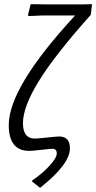

<svg xmlns="http://www.w3.org/2000/svg" viewBox="-20 -721 461 920"><path d="M90 -131Q90 -57 147 -57Q159 -57 205 -62Q251 -67 264 -67Q315 -67 315 -10Q315 66 172 179L134 149V144Q184 110 218 72.5Q252 35 252 14Q252 -8 231 -8Q220 -8 178 -3Q136 2 120 2Q22 2 22 -122Q22 -303 340 -647H186L117 -644L114 -649L127 -701L207 -700H376L421 -701L415 -650Q242 -456 166 -332.5Q90 -209 90 -131Z"/></svg>

Font: Alegreya Sans
Style: Italic
Weight: 400
Italic angle: -7°
Designer: Juan Pablo del Peral
Foundry: Huerta Tipografica
Version: Version 2.007